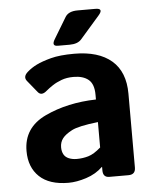

<svg xmlns="http://www.w3.org/2000/svg" viewBox="-52 -745 651 798"><g transform="rotate(-5 274.0 -346.0)"><path d="M207 -561.5Q179.2 -561.5 196.8 -590.3L249.5 -677.7Q263.2 -700.7 301.3 -700.7H375.5Q411.6 -700.7 386.2 -671.9L305.7 -579.6Q290 -561.5 256.3 -561.5ZM39.1 -136.7Q39.1 -234.4 132.3 -278.3Q225.6 -322.3 345.2 -325.2V-344.7Q345.2 -389.6 322.8 -408.2Q300.3 -426.8 260.3 -426.8Q231.9 -426.8 210.2 -418.7Q188.5 -410.6 172.6 -400.1Q156.7 -389.6 144 -378.9Q121.6 -359.4 106.9 -377L66.4 -426.8Q51.3 -445.3 73.7 -464.8Q90.8 -480 113.5 -491.2Q136.2 -502.4 173.8 -512.5Q211.4 -522.5 271.5 -522.5Q373 -522.5 427.5 -475.6Q481.9 -428.7 481.9 -337.4V-29.3Q481.9 0 452.6 0H372.6Q346.2 0 346.2 -29.3V-43.9H345.2Q316.4 -16.1 276.1 -3.2Q235.8 9.8 202.1 9.8Q122.1 9.8 80.6 -29.5Q39.1 -68.8 39.1 -136.7ZM183.6 -139.6Q183.6 -122.6 190.4 -110.1Q197.3 -97.7 211.9 -91.8Q226.6 -85.9 244.6 -85.9Q269.5 -85.9 293 -92.8Q316.4 -99.6 345.2 -125V-231Q263.2 -221.7 235.4 -207Q207.5 -192.4 195.6 -176.8Q183.6 -161.1 183.6 -139.6Z"/></g></svg>

Font: Istok
Style: Bold
Weight: 700
Designer: Andrey V. Panov
Foundry: Andrey V. Panov
Version: Version 1.0.1